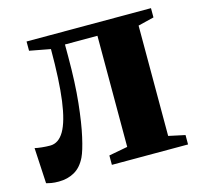

<svg xmlns="http://www.w3.org/2000/svg" viewBox="-84 -613 741 711"><g transform="rotate(-15 287.0 -257.0)"><path d="M57.5 9Q41 9 29.8 7Q18.5 5 10 2.5L2.5 -134Q12.5 -131.5 29 -129.8Q45.5 -128 61 -128Q93.5 -128 114.5 -164Q135.5 -200 145.8 -276Q156 -352 156 -472.5L76 -487.5V-523H553V-487.5L492 -472.5V-49.5L555 -36V0H263V-36L335 -49.5V-475.5H210.5V-428Q210.5 -328 202.5 -252.8Q194.5 -177.5 183.2 -127.8Q172 -78 161 -55Q144.5 -21 118 -6Q91.5 9 57.5 9Z"/></g></svg>

Font: Merriweather 96pt ExtraBold
Style: Regular
Weight: 800
Version: Version 2.100